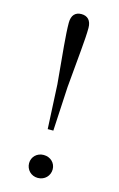

<svg xmlns="http://www.w3.org/2000/svg" viewBox="-117 -795 533 857"><g transform="rotate(15 149.0 -366.5)"><path d="M149 12C181 12 204 -12 204 -42C204 -71 181 -94 149 -94C118 -94 95 -71 95 -42C95 -12 118 12 149 12ZM149 -745C121 -745 104 -728 104 -693C104 -640 113 -556 126 -414L136 -210H162L173 -414C185 -556 195 -640 195 -693C195 -728 177 -745 149 -745Z"/></g></svg>

Font: Noto Serif CJK TC Light
Style: Regular
Weight: 300
Designer: Ryoko NISHIZUKA 西塚涼子 (kana & ideographs); Frank Grießhammer (Latin, Greek & Cyrillic); Wenlong ZHANG 张文龙 (bopomofo); San
Foundry: Adobe
Version: Version 2.001;hotconv 1.1.0;makeotfexe 2.6.0